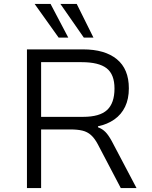

<svg xmlns="http://www.w3.org/2000/svg" viewBox="-20 -956 774 976"><path d="M117 0V-705H402Q513 -705 574 -655Q635 -605 635 -507Q635 -453 616 -413.5Q597 -374 561.5 -349Q526 -324 478 -314V-309L483 -307Q501 -300 516 -285Q531 -270 548 -239L674 0H594L477 -223Q461 -253 442.5 -269.5Q424 -286 399 -292Q374 -298 338 -298H189V0ZM189 -362H402Q487 -362 524.5 -397Q562 -432 562 -506Q562 -578 522 -609Q482 -640 395 -640H189ZM406 -765 287 -936H370L455 -765ZM278 -765 156 -936H237L327 -765Z"/></svg>

Font: Nunito Sans 6pt Light
Style: Regular
Weight: 300
Version: Version 3.101;gftools[0.9.27]